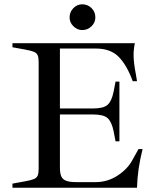

<svg xmlns="http://www.w3.org/2000/svg" viewBox="-20 -874 723 894"><path d="M38 -19 98 -30Q126 -35 138.5 -40.5Q151 -46 155.5 -56.5Q160 -67 160 -89V-584Q160 -606 155.5 -616.5Q151 -627 138.5 -632.5Q126 -638 98 -643L38 -654V-673H608Q602 -645 602 -617Q602 -583 613 -526L618 -496H598Q571 -570 533 -609Q495 -648 426 -648H259V-369H413Q462 -369 481 -386Q500 -403 509 -447L518 -494H536V-216H518L509 -263Q500 -307 481 -324Q462 -341 413 -341H259V-95Q259 -68 265 -53.5Q271 -39 287.5 -32.5Q304 -26 336 -26H425Q481 -26 527.5 -56.5Q574 -87 596 -128L625 -180H644Q620 -86 618 0H38ZM304 -793Q304 -818 321.5 -836Q339 -854 363 -854Q388 -854 406 -836.5Q424 -819 424 -793Q424 -769 406 -751.5Q388 -734 363 -734Q340 -734 322 -751.5Q304 -769 304 -793Z"/></svg>

Font: Ibarra Real Nova
Style: Regular
Weight: 400
Designer: Jose Maria Ribagorda & Octavio Pardo
Foundry: Jose Maria Ribagorda
Version: Version 1.014